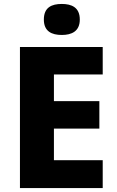

<svg xmlns="http://www.w3.org/2000/svg" viewBox="-20 -952 590 972"><path d="M293 -932C242 -932 202 -915 202 -853C202 -793 242 -775 293 -775C342 -775 384 -793 384 -853C384 -915 342 -932 293 -932ZM500 0V-141H253V-301H483V-440H253V-575H500V-714H81V0Z"/></svg>

Font: Noto Sans Lao UI ExtBd
Style: Regular
Weight: 800
Designer: Monotype Design Team
Foundry: Monotype Imaging Inc.
Version: Version 2.000